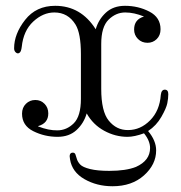

<svg xmlns="http://www.w3.org/2000/svg" viewBox="-20 -462 626 664"><path d="M28.8 -294.9Q28.8 -344.7 66.9 -393.3Q105 -441.9 170.9 -441.9Q259.8 -441.9 311 -360.8Q320.8 -395 346.4 -418.5Q372.1 -441.9 412.1 -441.9Q458 -441.9 496.6 -421.9Q535.2 -401.9 535.2 -360.8Q535.2 -339.8 522 -326.9Q508.8 -314 490.2 -314Q470.2 -314 457 -327.4Q443.8 -340.8 443.8 -359.9Q443.8 -395 478 -404.8Q443.8 -418.9 413.1 -418.9Q380.9 -418.9 355.5 -394Q330.1 -369.1 330.1 -310.1V-154.8Q330.1 -76.7 356 -44.9Q382.8 -11.7 422.9 -12.2Q465.8 -12.2 499 -45.7Q532.2 -79.1 536.1 -133.8Q538.1 -151.9 550 -151.9Q562 -151.9 562 -136.2Q562 -122.1 558.6 -105Q555.2 -87.9 538.1 -57.9Q521 -27.8 492.2 -8.8Q520 24.4 520 58.1Q520 106.9 478 144.5Q436 182.1 369.1 182.1Q314.9 182.1 272 157.5Q229 132.8 222.2 88.9Q217.3 65.9 231.9 65.9Q238.8 65.9 241 72.5Q243.2 79.1 246.1 88.6Q249 98.1 257.6 107.2Q266.1 116.2 291.5 122.6Q316.9 128.9 357.9 128.9Q416 128.9 450.2 115.2Q499 93.3 499 49.8Q499 24.9 478 -1Q444.8 11.2 420.9 11.2Q378.9 11.2 340.3 -9.8Q301.8 -30.8 279.8 -69.8Q270 -35.6 244.6 -12.2Q219.2 11.2 179.2 11.2Q134.3 11.2 95.2 -8.3Q56.2 -27.8 56.2 -68.8Q56.2 -89.8 69.6 -103Q83 -116.2 102.1 -116.2Q121.1 -116.2 134 -103Q147 -89.8 147 -69.8Q147 -35.6 111.8 -25.9V-24.9Q147.9 -10.7 178.2 -11.2Q210.4 -11.2 235.1 -35.6Q259.8 -60.1 259.8 -120.1V-274.9Q259.8 -346.7 241.2 -377Q215.3 -418.9 168 -418.9Q128.9 -418.9 95 -387.5Q61 -356 55.2 -299.8Q53.2 -283.7 47.9 -279.8Q42 -274.9 35.4 -280Q28.8 -285.2 28.8 -294.9Z"/></svg>

Font: CMU Serif Upright Italic
Style: UprightItalic
Weight: 500
Version: Version 0.7.0